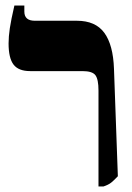

<svg xmlns="http://www.w3.org/2000/svg" viewBox="-20 -667 478 694"><path d="M336 7V-340Q336 -380 325 -395Q314 -410 278 -410H89Q47 -410 29 -433.5Q11 -457 11 -510Q11 -535 15.5 -565Q20 -595 32 -647H68V-625Q68 -592 106 -592H258Q325 -592 357 -548.5Q389 -505 392 -418L406 -30Q392 -15 382 -7Q372 1 354 7Z"/></svg>

Font: Noto Serif Hebrew Condensed Black
Style: Regular
Weight: 900
Width: 3
Designer: Monotype Design Team
Foundry: Monotype Imaging Inc.
Version: Version 2.004; ttfautohint (v1.8.4.7-5d5b)